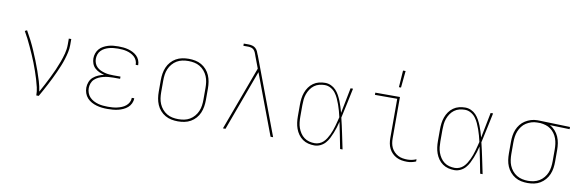

<svg xmlns="http://www.w3.org/2000/svg" viewBox="-52 -1178 4904 1620"><g transform="rotate(10 2400.0 -368.0)"><path d="M286 0Q286 -35 278 -69Q270 -103 260 -136Q250 -169 238.5 -202Q227 -235 214.5 -267.5Q202 -300 188 -331.5Q174 -363 159.5 -395Q145 -427 129.5 -457.5Q114 -488 96 -519L114 -528Q136 -490 156 -450.5Q176 -411 193.5 -370.5Q211 -330 227.5 -289Q244 -248 258.5 -206.5Q273 -165 286 -122.5Q299 -80 305 -36Q324 -70 342 -104.5Q360 -139 377.5 -174Q395 -209 410.5 -244.5Q426 -280 439.5 -316.5Q453 -353 463 -391Q473 -429 473 -468V-520H494V-468Q494 -436 487 -405Q480 -374 470.5 -343.5Q461 -313 449 -284Q437 -255 424 -226Q411 -197 397 -168.5Q383 -140 368 -111.5Q353 -83 338 -55.5Q323 -28 307 0Z M897 8Q873 8 849.5 5.5Q826 3 803 -3.5Q780 -10 759 -21.5Q738 -33 722 -50.5Q706 -68 698 -91Q690 -114 690 -138Q690 -163 699.5 -187.5Q709 -212 728 -228.5Q747 -245 770.5 -255Q794 -265 819 -271Q797 -276 776 -285.5Q755 -295 738.5 -310.5Q722 -326 714 -348Q706 -370 706 -392Q706 -414 713.5 -435.5Q721 -457 735.5 -473.5Q750 -490 769.5 -500.5Q789 -511 810 -517.5Q831 -524 853 -526Q875 -528 897 -528Q918 -528 939.5 -526Q961 -524 981.5 -518.5Q1002 -513 1021 -503.5Q1040 -494 1055.5 -479.5Q1071 -465 1079.5 -445Q1088 -425 1088 -404V-400H1067V-403Q1067 -422 1059 -439Q1051 -456 1037 -468.5Q1023 -481 1006 -489Q989 -497 971 -501.5Q953 -506 934.5 -507.5Q916 -509 897 -509Q878 -509 858.5 -507Q839 -505 820.5 -500Q802 -495 784.5 -486Q767 -477 753.5 -463Q740 -449 733.5 -430.5Q727 -412 727 -392Q727 -373 734 -354.5Q741 -336 755 -322.5Q769 -309 786.5 -301Q804 -293 823 -288Q842 -283 861.5 -281.5Q881 -280 900 -280H958V-261H900Q879 -261 858 -259Q837 -257 816.5 -252Q796 -247 776.5 -238Q757 -229 741.5 -214.5Q726 -200 718.5 -179.5Q711 -159 711 -138Q711 -117 718.5 -96.5Q726 -76 740.5 -61Q755 -46 774 -36Q793 -26 813.5 -20.5Q834 -15 855 -13Q876 -11 897 -11Q917 -11 937 -12.5Q957 -14 976.5 -18.5Q996 -23 1014.5 -30.5Q1033 -38 1048.5 -50.5Q1064 -63 1073.5 -81Q1083 -99 1083 -119V-120H1104V-118Q1104 -96 1094 -75Q1084 -54 1067 -39.5Q1050 -25 1029 -15.5Q1008 -6 986.5 -1Q965 4 942.5 6Q920 8 897 8Z M1500 8Q1472 8 1444 2.5Q1416 -3 1391.5 -17Q1367 -31 1348 -52.5Q1329 -74 1318 -100Q1307 -126 1302.5 -154Q1298 -182 1298 -210V-310Q1298 -338 1302.5 -366Q1307 -394 1318 -420Q1329 -446 1348 -467.5Q1367 -489 1391.5 -503Q1416 -517 1444 -522.5Q1472 -528 1500 -528Q1528 -528 1556 -522.5Q1584 -517 1608.5 -503Q1633 -489 1652 -467.5Q1671 -446 1682 -420Q1693 -394 1697.5 -366Q1702 -338 1702 -310V-210Q1702 -182 1697.5 -154Q1693 -126 1682 -100Q1671 -74 1652 -52.5Q1633 -31 1608.5 -17Q1584 -3 1556 2.5Q1528 8 1500 8ZM1500 -11Q1526 -11 1551 -16Q1576 -21 1598 -34Q1620 -47 1637 -67Q1654 -87 1664 -110.5Q1674 -134 1677.5 -159Q1681 -184 1681 -210V-310Q1681 -336 1677.5 -361Q1674 -386 1664 -409.5Q1654 -433 1637 -453Q1620 -473 1598 -486Q1576 -499 1551 -504Q1526 -509 1500 -509Q1474 -509 1449 -504Q1424 -499 1402 -486Q1380 -473 1363 -453Q1346 -433 1336 -409.5Q1326 -386 1322.5 -361Q1319 -336 1319 -310V-210Q1319 -184 1322.5 -159Q1326 -134 1336 -110.5Q1346 -87 1363 -67Q1380 -47 1402 -34Q1424 -21 1449 -16Q1474 -11 1500 -11Z M1885 0 2087 -547 2047 -653V-654Q2043 -666 2037.5 -678.5Q2032 -691 2023 -700Q2014 -709 2001 -712.5Q1988 -716 1975 -716H1934V-735H1975Q1991 -735 2007 -731Q2023 -727 2035 -716.5Q2047 -706 2054 -691Q2061 -676 2066 -661H2067V-660L2315 0H2293L2098 -519L1907 0Z M2669 8Q2642 8 2616 1.5Q2590 -5 2568 -20.5Q2546 -36 2530.5 -58Q2515 -80 2506 -105Q2497 -130 2493.5 -156.5Q2490 -183 2490 -210V-310Q2490 -337 2493.5 -363.5Q2497 -390 2506 -415Q2515 -440 2530.5 -462Q2546 -484 2568 -499.5Q2590 -515 2616 -521.5Q2642 -528 2669 -528Q2695 -528 2719 -517Q2743 -506 2760.5 -487.5Q2778 -469 2790.5 -446Q2803 -423 2812.5 -399.5Q2822 -376 2829.5 -351.5Q2837 -327 2844 -302Q2855 -356 2865.5 -410.5Q2876 -465 2887 -520H2908Q2894 -456 2881 -391.5Q2868 -327 2853 -263Q2869 -198 2882.5 -132Q2896 -66 2910 0H2889Q2878 -56 2867 -112.5Q2856 -169 2844 -225Q2838 -199 2830 -174Q2822 -149 2812.5 -125Q2803 -101 2791 -77.5Q2779 -54 2761.5 -34.5Q2744 -15 2719.5 -3.5Q2695 8 2669 8ZM2669 -11Q2689 -11 2708.5 -19Q2728 -27 2742.5 -41Q2757 -55 2768 -72.5Q2779 -90 2787.5 -108Q2796 -126 2803 -145.5Q2810 -165 2815.5 -184.5Q2821 -204 2826 -223.5Q2831 -243 2836 -263Q2830 -289 2823 -315Q2816 -341 2807 -366Q2798 -391 2787 -415.5Q2776 -440 2760 -461Q2744 -482 2720 -495.5Q2696 -509 2669 -509Q2645 -509 2621.5 -503Q2598 -497 2578.5 -482.5Q2559 -468 2545.5 -447.5Q2532 -427 2524 -404.5Q2516 -382 2513.5 -358Q2511 -334 2511 -310V-210Q2511 -186 2513.5 -162Q2516 -138 2524 -115.5Q2532 -93 2545.5 -72.5Q2559 -52 2578.5 -37.5Q2598 -23 2621.5 -17Q2645 -11 2669 -11Z M3463 8Q3439 8 3416 4Q3393 0 3372.5 -10.5Q3352 -21 3335.5 -37.5Q3319 -54 3308.5 -75Q3298 -96 3294 -119Q3290 -142 3290 -165V-501H3099V-520H3310V-165Q3310 -144 3313.5 -124Q3317 -104 3326 -85.5Q3335 -67 3350 -52Q3365 -37 3383 -27.5Q3401 -18 3421.5 -14.5Q3442 -11 3463 -11Q3482 -11 3501.5 -15Q3521 -19 3539 -27V-8Q3521 0 3501.5 4Q3482 8 3463 8ZM3287 -600 3297 -744H3319L3305 -600Z M3869 8Q3842 8 3816 1.5Q3790 -5 3768 -20.5Q3746 -36 3730.5 -58Q3715 -80 3706 -105Q3697 -130 3693.5 -156.5Q3690 -183 3690 -210V-310Q3690 -337 3693.5 -363.5Q3697 -390 3706 -415Q3715 -440 3730.5 -462Q3746 -484 3768 -499.5Q3790 -515 3816 -521.5Q3842 -528 3869 -528Q3895 -528 3919 -517Q3943 -506 3960.5 -487.5Q3978 -469 3990.5 -446Q4003 -423 4012.5 -399.5Q4022 -376 4029.5 -351.5Q4037 -327 4044 -302Q4055 -356 4065.5 -410.5Q4076 -465 4087 -520H4108Q4094 -456 4081 -391.5Q4068 -327 4053 -263Q4069 -198 4082.5 -132Q4096 -66 4110 0H4089Q4078 -56 4067 -112.5Q4056 -169 4044 -225Q4038 -199 4030 -174Q4022 -149 4012.5 -125Q4003 -101 3991 -77.5Q3979 -54 3961.5 -34.5Q3944 -15 3919.5 -3.5Q3895 8 3869 8ZM3869 -11Q3889 -11 3908.5 -19Q3928 -27 3942.5 -41Q3957 -55 3968 -72.5Q3979 -90 3987.5 -108Q3996 -126 4003 -145.5Q4010 -165 4015.5 -184.5Q4021 -204 4026 -223.5Q4031 -243 4036 -263Q4030 -289 4023 -315Q4016 -341 4007 -366Q3998 -391 3987 -415.5Q3976 -440 3960 -461Q3944 -482 3920 -495.5Q3896 -509 3869 -509Q3845 -509 3821.5 -503Q3798 -497 3778.5 -482.5Q3759 -468 3745.5 -447.5Q3732 -427 3724 -404.5Q3716 -382 3713.5 -358Q3711 -334 3711 -310V-210Q3711 -186 3713.5 -162Q3716 -138 3724 -115.5Q3732 -93 3745.5 -72.5Q3759 -52 3778.5 -37.5Q3798 -23 3821.5 -17Q3845 -11 3869 -11Z M4496 8Q4468 8 4440.5 2.5Q4413 -3 4389 -17.5Q4365 -32 4346.5 -53.5Q4328 -75 4317 -101Q4306 -127 4302 -154.5Q4298 -182 4298 -210V-310Q4298 -337 4302 -364Q4306 -391 4316 -415.5Q4326 -440 4343 -461.5Q4360 -483 4383 -497.5Q4406 -512 4432 -520Q4458 -528 4485 -528H4500L4767 -520V-501L4597 -506Q4622 -493 4642 -471Q4662 -449 4673.5 -422.5Q4685 -396 4689.5 -367.5Q4694 -339 4694 -310V-210Q4694 -182 4690 -154.5Q4686 -127 4675 -101Q4664 -75 4645.5 -53.5Q4627 -32 4603 -17.5Q4579 -3 4551.5 2.5Q4524 8 4496 8ZM4496 -11Q4521 -11 4546 -16.5Q4571 -22 4592.5 -35Q4614 -48 4630.5 -68Q4647 -88 4656.5 -111Q4666 -134 4669.5 -159.5Q4673 -185 4673 -210V-310Q4673 -334 4670 -357.5Q4667 -381 4659 -403.5Q4651 -426 4637 -445.5Q4623 -465 4604 -479Q4585 -493 4562 -500Q4539 -507 4515 -509H4487Q4462 -509 4438.5 -501.5Q4415 -494 4394.5 -481Q4374 -468 4359 -448Q4344 -428 4335 -405.5Q4326 -383 4322.5 -358.5Q4319 -334 4319 -310V-210Q4319 -185 4322.5 -159.5Q4326 -134 4335.5 -111Q4345 -88 4361.5 -68Q4378 -48 4399.5 -35Q4421 -22 4446 -16.5Q4471 -11 4496 -11Z"/></g></svg>

Font: Iosevka HT Thin Extended
Style: Regular
Weight: 100
Width: 7
Monospace: yes
Designer: Belleve Invis
Foundry: Belleve Invis
Version: Version 32.3.0; ttfautohint (v1.8.4)